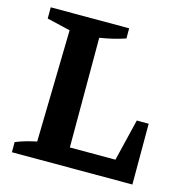

<svg xmlns="http://www.w3.org/2000/svg" viewBox="-99 -750 807 842"><g transform="rotate(15 304.0 -329.0)"><path d="M522 -276H576V0H29V-46Q53 -56 76.5 -62.5Q100 -69 124 -74L135 -582L29 -607V-658H385V-612Q359 -603 330 -596Q301 -589 269 -584V-86H476Z"/></g></svg>

Font: Piazzolla 24pt
Style: Bold
Weight: 700
Designer: Juan Pablo del Peral
Foundry: Huerta Tipografica
Version: Version 2.005